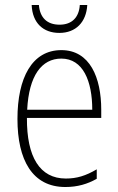

<svg xmlns="http://www.w3.org/2000/svg" viewBox="-20 -740 475 770"><path d="M330 -720H300C297 -671 269 -641 219 -641C168 -641 140 -670 136 -720H107C110 -647 154 -608 218 -608C284 -608 326 -651 330 -720ZM226 -539C108 -539 50 -427 50 -263C50 -98 110 10 242 10C291 10 331 -2 368 -23V-61C324 -35 288 -24 244 -24C140 -24 87 -110 88 -267H386V-300C386 -428 341 -539 226 -539ZM226 -505C313 -505 350 -415 350 -300H89C96 -437 147 -505 226 -505Z"/></svg>

Font: Noto Sans Condensed ExtraLight
Style: Regular
Weight: 200
Width: 3
Designer: Monotype Design Team
Foundry: Monotype Imaging Inc.
Version: Version 2.013